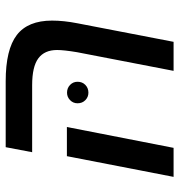

<svg xmlns="http://www.w3.org/2000/svg" viewBox="3 -645 642 688"><g transform="rotate(-90 324.0 -301.0)"><path d="M584.5 -344.2 518.1 0H414.1L481 -346.2Q488.8 -393.1 488.8 -417.5Q488.8 -462.4 459 -484.6Q429.2 -506.8 362.8 -506.8H122.6L140.6 -601.6H377Q490.7 -601.6 542.5 -561.8Q594.2 -522 594.2 -435.5Q594.2 -393.6 584.5 -344.2ZM212.9 -382.3 138.2 0H34.2L108.4 -382.3ZM297.9 -344.2Q297.9 -359.9 309.1 -370.8Q320.3 -381.8 335.9 -381.8Q352.5 -381.8 363.8 -370.8Q375 -359.9 375 -344.2Q375 -327.1 363.8 -316.2Q352.5 -305.2 335.9 -305.2Q320.3 -305.2 309.1 -316.2Q297.9 -327.1 297.9 -344.2Z"/></g></svg>

Font: Arimo Medium
Style: Italic
Weight: 500
Italic angle: -12°
Designer: Steve Matteson
Foundry: Monotype Imaging Inc.
Version: Version 1.33